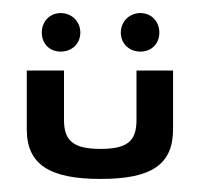

<svg xmlns="http://www.w3.org/2000/svg" viewBox="-20 -270 306 294"><path d="M21 -162V-72C21 -18 56 4 134 4C212 4 245 -18 245 -72V-162H189V-86C189 -54 175 -42 134 -42C93 -42 78 -54 78 -86V-162ZM195 -250C178 -250 165 -237 165 -220C165 -203 178 -191 195 -191C212 -191 224 -203 224 -220C224 -237 212 -250 195 -250ZM73 -250C56 -250 44 -237 44 -220C44 -203 56 -191 73 -191C90 -191 103 -203 103 -220C103 -237 90 -250 73 -250Z"/></svg>

Font: Hussar Tani
Style: Dwa
Weight: 700
Foundry: Cannot Into Space Fonts
Version: Version 0.92